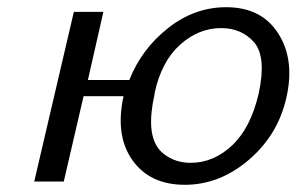

<svg xmlns="http://www.w3.org/2000/svg" viewBox="-20 -504 823 533"><path d="M75 0 185 -471H267L224 -282H339Q373 -368 446.5 -426Q520 -484 608 -484Q706 -484 752.5 -411Q799 -338 775 -233Q752 -130 671 -60.5Q590 9 493 9Q396 9 347.5 -59.5Q299 -128 323 -237H212L157 0ZM409 -245V-242Q397 -189 400 -150Q404 -100 435.5 -76Q467 -52 509 -52Q573 -52 624.5 -100.5Q676 -149 698 -244Q720 -345 686 -386Q651 -426 594 -426Q531 -426 479.5 -379.5Q428 -333 409 -245Z"/></svg>

Font: Coval
Style: Light Italic
Weight: 300
Foundry: Context Ltd
Version: Version 001.000